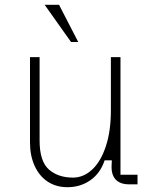

<svg xmlns="http://www.w3.org/2000/svg" viewBox="-20 -768 640 800"><path d="M105 -174V-530H145V-182Q145 -96 183.5 -62Q222 -28 284 -28Q328 -28 364 -61.5Q400 -95 421 -158.5Q442 -222 442 -307V-530H482V-40H553V0H517Q481 0 462 -20Q443 -40 445 -80L446 -100H416Q398 -46 356.5 -17Q315 12 261 12Q214 12 179 -11Q144 -34 124.5 -76.5Q105 -119 105 -174ZM306 -593H276L166 -748H226Z"/></svg>

Font: Fliege Mono Thin
Style: Regular
Weight: 100
Version: Version 0.020;Glyphs 3.3 (3306)